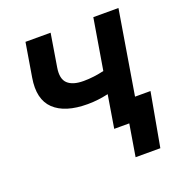

<svg xmlns="http://www.w3.org/2000/svg" viewBox="-123 -621 831 883"><g transform="rotate(-20 292.5 -180.0)"><path d="M269 -148.4Q158.2 -148.4 105.5 -198.7Q52.7 -249 69.8 -350.6L97.2 -515.6H220.2L193.8 -354.5Q185.1 -301.3 209.7 -278.1Q234.4 -254.9 286.6 -254.9Q313 -254.9 337.9 -258.1Q362.8 -261.2 387.7 -267.1L429.2 -515.6H552.2L466.8 0H343.8L370.1 -160.2Q346.2 -154.8 320.6 -151.6Q294.9 -148.4 269 -148.4ZM391.6 156.2 417.5 0H377.4L395 -106.4H560.1L512.7 156.2Z"/></g></svg>

Font: Inter Display SemiBold
Style: Italic
Weight: 600
Italic angle: -9.39999°
Designer: Rasmus Andersson
Foundry: rsms
Version: Version 4.000;git-a52131595